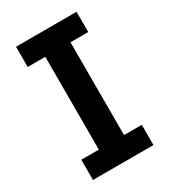

<svg xmlns="http://www.w3.org/2000/svg" viewBox="-173 -784 770 871"><g transform="rotate(-30 211.5 -349.0)"><path d="M53 0V-106H145V-592H53V-698H370V-592H277V-106H370V0Z"/></g></svg>

Font: IBM Plex Sans SmBld
Style: Regular
Weight: 600
Designer: Mike Abbink, Paul van der Laan, Pieter van Rosmalen
Foundry: Bold Monday
Version: Version 3.005